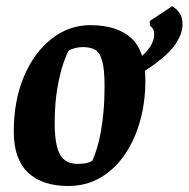

<svg xmlns="http://www.w3.org/2000/svg" viewBox="-20 -595 615 626"><path d="M202.1 11.4Q118.2 11.4 71.6 -32.1Q24.9 -75.6 24.9 -166.2Q24.9 -267 58 -345.3Q91.1 -423.5 147.9 -468.3Q204.6 -513 274.6 -513Q361.2 -513 407.6 -471.1Q454 -429.3 454 -331.3Q454 -264.5 437.4 -203Q420.7 -141.6 388.3 -93.2Q356 -44.8 309.1 -16.7Q262.2 11.4 202.1 11.4ZM234 -60.7Q251 -60.7 262 -63.2Q272.9 -65.7 281 -71Q288.6 -87.4 295.7 -110.3Q302.9 -133.2 308.4 -163.3Q314 -193.5 317.4 -231.1Q320.9 -268.7 320.9 -313.8Q320.9 -371.2 312.6 -398.5Q304.3 -425.9 288.6 -433.7Q272.8 -441.5 249.1 -441.5Q236.6 -441.5 222.5 -437.7Q208.4 -433.8 203.7 -429.3Q198.8 -422.9 187.6 -391.4Q176.3 -359.8 167.3 -309.1Q158.3 -258.4 158.3 -192.9Q158.3 -149.4 165.1 -119.8Q171.9 -90.2 188.3 -75.5Q204.7 -60.7 234 -60.7ZM346.6 -306.2 345.9 -346Q377.8 -362.6 408.9 -384.4Q440.1 -406.2 461.4 -431.8Q482.7 -457.4 482.7 -483Q482.7 -494.4 478.7 -500.8Q474.8 -507.1 468.5 -511.7V-526.7L541.6 -574.7Q545.3 -572.7 553.4 -565.9Q561.6 -559.2 568.4 -547.1Q575.1 -534.9 575.1 -514.3Q575.1 -488.4 555.9 -456.8Q536.6 -425.2 487 -387.9Q437.4 -350.5 346.6 -306.2Z"/></svg>

Font: Faustina Light
Style: Italic
Weight: 300
Italic angle: -8°
Designer: Alfonso Garcia
Foundry: http://www.omnibus-type.com
Version: Version 1.200